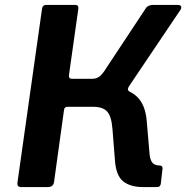

<svg xmlns="http://www.w3.org/2000/svg" viewBox="-20 -762 758 782"><path d="M68 0Q57 0 53.5 -4.5Q50 -9 51 -18L151 -725Q153 -742 168 -742H287Q301 -742 299 -726L261 -457Q259 -441 273 -441H372L425 -406Q498 -404 535.5 -370.5Q573 -337 578 -265L589 -136Q591 -111 600.5 -99.5Q610 -88 630 -88Q643 -88 642 -75L635 -14Q633 0 620 0H564Q510 0 481 -24Q452 -48 448 -111L438 -237Q434 -288 416.5 -307.5Q399 -327 360 -327H255Q243 -327 241 -316L200 -20Q197 0 174 0ZM344 -377 355 -441Q377 -441 390.5 -455Q404 -469 417 -491L573 -727Q582 -742 604 -742H703Q715 -742 717.5 -736Q720 -730 715 -722L507 -413Q502 -406 501 -399.5Q500 -393 508 -389Z"/></svg>

Font: Libre Franklin SemiBold
Style: Italic
Weight: 600
Italic angle: -8°
Designer: Pablo Impallari, Rodrigo Fuenzalida, Nhung Nguyen
Foundry: Impallari Type
Version: Version 3.000